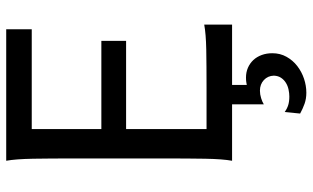

<svg xmlns="http://www.w3.org/2000/svg" viewBox="-210 -542 987 606"><g transform="rotate(-90 283.0 -239.5)"><path d="M456.5 -412.6V-334.5H178.2V-80.6H307.1Q379.9 -80.6 429.2 -81.5Q478.5 -82.5 507.8 -87.9V0H78.1Q83.5 -29.3 84.5 -84.7Q85.4 -140.1 85.4 -212.4V-500.5Q85.4 -572.8 84.5 -628.2Q83.5 -683.6 78.1 -712.9H493.2V-632.3H178.2V-412.6ZM317.4 0V46.4Q322.3 45.4 327.4 44.7Q332.5 43.9 340.8 43.9Q357.4 43.9 371.6 50Q385.7 56.2 396 67.1Q406.2 78.1 411.9 93.5Q417.5 108.9 417.5 127Q417.5 151.9 406.2 171.9Q395 191.9 377 205.8Q358.9 219.7 336.9 227.1Q314.9 234.4 293 234.4Q273.9 234.4 258.1 228.8Q242.2 223.1 227.1 214.8L231.9 166Q242.7 173.8 253.9 177.2Q265.1 180.7 280.8 180.7Q291.5 180.7 303 178.2Q314.5 175.8 324 169.9Q333.5 164.1 339.8 154.8Q346.2 145.5 346.7 131.8Q346.2 112.8 332.8 100.3Q319.3 87.9 299.3 87.9Q287.6 87.9 275.9 91.6Q264.2 95.2 256.3 100.1V0Z"/></g></svg>

Font: Andika
Style: Regular
Weight: 400
Designer: Victor Gaultney, Annie Olsen, Julie Remington, Don Collingsworth, Eric Hays
Foundry: SIL International
Version: Version 1.001